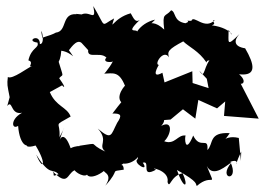

<svg xmlns="http://www.w3.org/2000/svg" viewBox="-20 -590 877 636"><path d="M436 -63C417 -51 477 -16 453 -51C481 -60 443 2 497 -28C467 -38 543 -28 535 13C543 38 544 -8 585 -16C606 29 590 42 566 -27C642 15 626 20 632 26C684 -20 697 40 665 -40C687 2 733 -45 747 -52C698 5 776 15 743 -54C788 -71 742 -9 779 -88L778 -57L771 -133C714 -147 707 -96 741 -149C670 -153 688 -113 667 -93C671 -140 643 -93 620 -141C592 -74 591 -137 595 -141C568 -145 560 -109 524 -122C548 -145 554 -194 514 -173C542 -202 503 -224 481 -189L545 -194L586 -228L627 -197L637 -259L699 -231L726 -254L722 -206L837 -197L769 -329C766 -300 809 -312 772 -344C832 -337 823 -377 792 -430C753 -436 755 -457 773 -477C728 -432 738 -450 737 -491C759 -453 754 -497 682 -506C702 -514 674 -520 692 -524C658 -488 621 -543 614 -521C584 -522 618 -521 594 -513C553 -520 564 -550 547 -556C527 -532 517 -551 524 -492C466 -548 441 -469 494 -525C436 -512 422 -461 430 -476C451 -505 384 -467 443 -524C429 -514 423 -528 413 -546C354 -530 344 -482 358 -529C311 -504 334 -495 289 -570C301 -511 275 -561 245 -539C281 -540 219 -546 234 -543C182 -547 204 -486 165 -482C157 -477 142 -472 120 -465C109 -524 135 -443 112 -444C113 -482 62 -454 104 -449C111 -430 84 -434 74 -390C95 -384 69 -366 86 -371C75 -368 20 -325 6 -335C3 -309 4 -309 12 -268L4 -239C25 -265 11 -190 74 -225C11 -206 16 -157 40 -173C45 -105 77 -90 86 -131C54 -105 69 -99 98 -108C138 -42 121 -24 100 -78C146 -3 153 -35 174 -13C146 -2 166 -12 152 -25C206 31 201 -14 227 -26C236 -13 279 7 270 -29C256 0 291 6 332 -30C305 -18 361 -22 329 25C382 -33 340 -20 390 -28C389 -56 372 -34 388 -48C425 -45 454 -84 440 -88ZM272 -424C268 -389 328 -430 340 -385C347 -421 304 -380 350 -385C364 -397 325 -341 324 -346C355 -347 374 -355 394 -306C390 -303 349 -253 404 -240L396 -269C395 -267 341 -203 355 -214C381 -214 385 -208 368 -183C347 -143 351 -124 304 -164C342 -122 302 -109 329 -88C266 -116 318 -118 242 -107C274 -98 245 -115 214 -99C195 -154 178 -138 176 -117C185 -161 208 -191 177 -136C181 -191 153 -169 214 -204C202 -236 165 -237 145 -285L187 -308C180 -310 210 -283 176 -331C190 -348 192 -326 172 -393C159 -371 180 -374 183 -422C220 -417 236 -382 208 -424C210 -423 232 -463 250 -448ZM665 -329 671 -298 618 -315 617 -354 525 -317 518 -349C476 -326 506 -375 506 -375C489 -376 522 -429 540 -400C533 -419 538 -427 587 -453C605 -435 639 -421 664 -383C666 -396 678 -382 686 -402C652 -378 661 -321 640 -356Z"/></svg>

Font: Asimov Aggro
Style: Condensed
Weight: 500
Designer: Google
Version: Version 2.000980; 2014